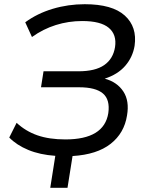

<svg xmlns="http://www.w3.org/2000/svg" viewBox="-20 -734 691 913"><path d="M219 159 243 7Q170 2 114.5 -21Q59 -44 24 -80L59 -150Q102 -110 158 -90.5Q214 -71 291 -71Q475 -71 495 -196Q504 -260 469.5 -289.5Q435 -319 356 -319H175L187 -395H353Q433 -395 475.5 -424.5Q518 -454 527 -510Q536 -569 497.5 -601.5Q459 -634 371 -634Q306 -634 245.5 -615Q185 -596 132 -558L100 -628Q157 -670 230.5 -692Q304 -714 383 -714Q514 -714 573.5 -660Q633 -606 620 -516Q611 -462 575.5 -421Q540 -380 478 -360Q537 -344 566.5 -299Q596 -254 584 -185Q571 -101 506 -50Q441 1 325 8L301 159Z"/></svg>

Font: Mulish Medium
Style: Italic
Weight: 500
Italic angle: -9°
Designer: Vernon Adams
Foundry: Vernon Adams
Version: Version 3.603; ttfautohint (v1.8.3)